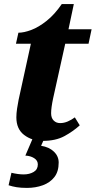

<svg xmlns="http://www.w3.org/2000/svg" viewBox="-20 -679 468 939"><path d="M189 10Q136 10 98 -19Q60 -48 60 -105Q60 -124 63.5 -148Q67 -172 71 -191L131 -465H58L70 -519Q97 -519 133 -532.5Q169 -546 208 -577Q247 -608 282 -659H341L315 -536H428L413 -465H299L240 -199Q230 -152 230 -125Q230 -102 242.5 -89.5Q255 -77 274 -77Q293 -77 311.5 -85Q330 -93 346 -105L370 -66Q337 -36 294.5 -13Q252 10 189 10ZM112 240Q82 240 61 236.5Q40 233 22 227L36 166Q69 174 96 174Q124 174 144.5 162Q165 150 165 125Q165 106 147 94.5Q129 83 104 82L143 -9H200L181 34Q220 40 243.5 62.5Q267 85 267 116Q267 160 246 187Q225 214 189.5 227Q154 240 112 240Z"/></svg>

Font: Noto Serif SemiCondensed ExtraBold
Style: Italic
Weight: 800
Width: 4
Italic angle: -12°
Designer: Monotype Design Team
Foundry: Monotype Imaging Inc.
Version: Version 2.014; ttfautohint (v1.8.4.7-5d5b)